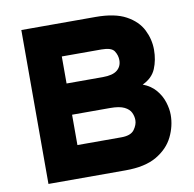

<svg xmlns="http://www.w3.org/2000/svg" viewBox="-79 -780 870 860"><g transform="rotate(-10 356.5 -350.0)"><path d="M73 0V-700H411Q498 -700 548.8 -672.2Q599.5 -644.5 621.2 -601Q643 -557.5 643 -510Q643 -463.5 626.8 -424.5Q610.5 -385.5 566 -365Q602.5 -351 624.5 -325Q646.5 -299 656.2 -268.2Q666 -237.5 666 -210Q666 -159 642.5 -110.8Q619 -62.5 566 -31.2Q513 0 424 0ZM231 -429H396Q441 -429 461.5 -445.8Q482 -462.5 482 -491Q482 -513 469.5 -532.5Q457 -552 412 -552H231ZM231 -149H431Q474 -149 490 -171Q506 -193 506 -214Q506 -231.5 498.2 -248.2Q490.5 -265 468.5 -276Q446.5 -287 404 -287H231Z"/></g></svg>

Font: Overpass Black
Style: Regular
Weight: 900
Designer: Delve Withrington, Dave Bailey, Thomas Jockin
Foundry: Delve Fonts LLC
Version: Version 4.000; ttfautohint (v1.8.3)